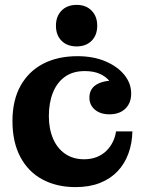

<svg xmlns="http://www.w3.org/2000/svg" viewBox="-20 -753 596 786"><path d="M289 13Q213 13 154.5 -18Q96 -49 63.5 -110Q31 -171 31 -257Q31 -343 64.5 -402.5Q98 -462 157.5 -492.5Q217 -523 297 -523L327 -462Q278 -462 245.5 -438.5Q213 -415 196.5 -373.5Q180 -332 180 -278Q180 -226 197 -186Q214 -146 246.5 -123.5Q279 -101 324 -101Q354 -101 377 -110.5Q400 -120 416 -136Q432 -152 442 -172.5Q452 -193 455 -215H522Q521 -166 505.5 -124Q490 -82 461 -51.5Q432 -21 389 -4Q346 13 289 13ZM428 -285Q391 -285 368.5 -304Q346 -323 346 -353Q346 -389 374.5 -406.5Q403 -424 451 -423V-380Q444 -402 428.5 -421Q413 -440 388 -451Q363 -462 327 -462L297 -523Q362 -523 411.5 -502Q461 -481 489 -446.5Q517 -412 517 -370Q517 -331 493 -308Q469 -285 428 -285ZM294 -563Q255 -563 232 -586Q209 -609 209 -648Q209 -686 232 -709.5Q255 -733 294 -733Q332 -733 355 -709.5Q378 -686 378 -648Q378 -609 355 -586Q332 -563 294 -563Z"/></svg>

Font: Montagu Slab 144pt SemiBold
Style: Regular
Weight: 600
Version: Version 1.000